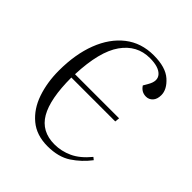

<svg xmlns="http://www.w3.org/2000/svg" viewBox="-155 -624 739 739"><g transform="rotate(45 214.0 -254.5)"><path d="M261 -523Q326 -523 358 -494.5Q390 -466 390 -435Q390 -413 379 -401Q368 -389 352 -389Q327 -389 313 -411L324 -430Q344 -464 325 -484.5Q306 -505 258 -505Q188 -505 145.5 -445Q103 -385 98 -257H338L336 -238H97Q97 -122 129.5 -66Q162 -10 233 -10Q270 -10 305 -26Q340 -42 373 -82L383 -74Q355 -37 316.5 -11.5Q278 14 219 14Q159 14 120 -18.5Q81 -51 62.5 -105Q44 -159 44 -223Q44 -312 70 -379.5Q96 -447 144.5 -485Q193 -523 261 -523Z"/></g></svg>

Font: Literata 72pt ExtraLight
Style: Italic
Weight: 200
Italic angle: -2°
Designer: Latin by Veronika Burian and Jose Scaglione. Greek by Irene Vlachou. Cyrillic by Vera Evstafieva
Foundry: TypeTogether
Version: Version 3.002